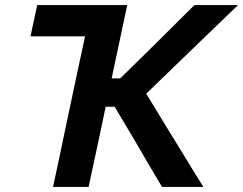

<svg xmlns="http://www.w3.org/2000/svg" viewBox="-20 -733 954 753"><path d="M188 0Q200.5 -57.5 212 -111.8Q223.5 -166 237.5 -233.5L284 -453Q292.5 -491.5 299.5 -525Q306.5 -558.5 313.5 -590.5H99.5L126 -713H479Q466.5 -654 454.5 -598Q442.5 -542 428 -473.5L418 -425.5H451.5L567.5 -539.5Q608 -579.5 648.5 -619.8Q689 -660 742.5 -713H913.5Q852.5 -654.5 794 -598Q735.5 -541.5 677.5 -485.5L553.5 -365.5L630 -240Q653.5 -202 680.2 -158.2Q707 -114.5 732.5 -72.8Q758 -31 777.5 0H615.5Q586.5 -48.5 561.2 -91.2Q536 -134 512 -176L429.5 -314.5H394.5L377.5 -233.5Q363 -166 351.5 -111.8Q340 -57.5 327.5 0Z"/></svg>

Font: Commissioner SemiBold
Style: Italic
Weight: 600
Italic angle: -12°
Designer: Kostas Bartsokas
Foundry: Kostas Bartsokas
Version: Version 1.000; ttfautohint (v1.8.3)